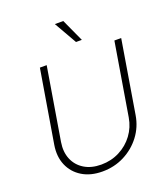

<svg xmlns="http://www.w3.org/2000/svg" viewBox="-169 -1066 1033 1192"><g transform="rotate(-20 347.5 -469.5)"><path d="M647.5 -727.5H692.4L612.8 -246.6Q600.6 -172.4 556.4 -114Q512.2 -55.7 446 -22Q379.9 11.7 301.3 11.7Q223.1 11.7 168 -22Q112.8 -55.7 87.9 -114Q63 -172.4 75.2 -246.6L155.3 -727.5H200.2L120.6 -248.5Q110.4 -186 130.6 -137Q150.9 -87.9 196.8 -59.6Q242.7 -31.2 308.6 -31.2Q374.5 -31.2 429.7 -59.6Q484.9 -87.9 521.2 -137Q557.6 -186 567.9 -248.5ZM420.4 -800.3 335 -949.7H390.6L459 -800.3Z"/></g></svg>

Font: Inter Display Extra Light
Style: Italic
Weight: 200
Italic angle: -9.39999°
Designer: Rasmus Andersson
Foundry: rsms
Version: Version 4.000;git-4fc901f